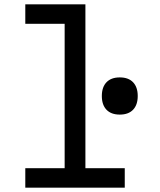

<svg xmlns="http://www.w3.org/2000/svg" viewBox="-20 -868 740 888"><path d="M97 -848H375V-90H557V0H97V-90H279V-758H97ZM534 -338Q494 -338 472.5 -360.5Q451 -383 451 -424Q451 -465 472.5 -487.5Q494 -510 534 -510Q574 -510 595.5 -487.5Q617 -465 617 -424Q617 -383 595.5 -360.5Q574 -338 534 -338Z"/></svg>

Font: Martian Mono Light
Style: Regular
Weight: 300
Monospace: yes
Designer: Roman Shamin
Foundry: Evil Martians
Version: Version 1.000; ttfautohint (v1.8.4.7-5d5b)